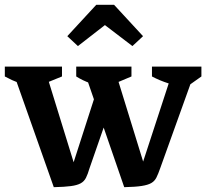

<svg xmlns="http://www.w3.org/2000/svg" viewBox="-23 -771 855 796"><path d="M492 5 323 -485H452L585 -54H555L696 -485H789L641 -73Q633 -50 625.5 -35Q618 -20 604 -12Q590 -4 564 0Q538 4 492 5ZM200 5 27 -485H163L296 -54H268L384 -414L429 -306L348 -73Q341 -49 333.5 -34Q326 -19 311.5 -11Q297 -3 271 0.5Q245 4 200 5ZM121 -408Q88 -415 57 -426.5Q26 -438 -3 -454V-495H234V-454ZM413 -408Q382 -415 351 -426Q320 -437 293 -454V-495H522V-454ZM747 -408Q711 -414 675 -425.5Q639 -437 607 -454V-495H812V-454ZM450 -751 570 -621 526 -580 412 -667 300 -580 256 -621 376 -751Z"/></svg>

Font: Piazzolla Thin
Style: Bold
Weight: 700
Version: Version 2.005